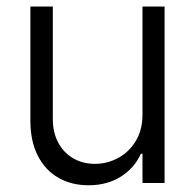

<svg xmlns="http://www.w3.org/2000/svg" viewBox="-20 -550 586 577"><path d="M408.2 -530.3H474.6V0H408.2V-87.9H403.3Q384.3 -45.4 343.3 -19.3Q302.2 6.8 246.1 6.8Q194.8 6.8 155.3 -15.9Q115.7 -38.6 93.5 -82.3Q71.3 -126 71.3 -187.5V-530.3H138.7V-192.4Q138.7 -152.3 154.8 -121.8Q170.9 -91.3 199.7 -74.5Q228.5 -57.6 265.6 -57.6Q301.8 -57.6 334.5 -75Q367.2 -92.3 387.7 -125.7Q408.2 -159.2 408.2 -205.1Z"/></svg>

Font: Pretendard GOV Light
Style: Regular
Weight: 300
Designer: Base glyphs from Inter by Rasmus Andersson; Hangeul glyphs from Noto Sans CJK(Source Han Sans) by Jang Soo-young and Kan
Foundry: Kil Hyung-jin
Version: Version 1.309